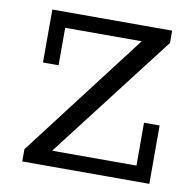

<svg xmlns="http://www.w3.org/2000/svg" viewBox="-69 -653 731 723"><g transform="rotate(10 296.0 -291.5)"><path d="M61.9 0V-46.9L426.2 -523.7H133.7V-380.4H74.1V-583H532.3V-536.1L165.6 -59.3H488.1V-223.2H547.8V0Z"/></g></svg>

Font: Rokkitt SemiBold
Style: Regular
Weight: 600
Designer: Vernon Adams
Foundry: Vernon Adams
Version: Version 3.103